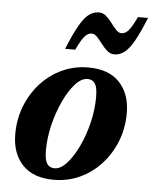

<svg xmlns="http://www.w3.org/2000/svg" viewBox="-50 -711 613 766"><g transform="rotate(5 256.0 -327.5)"><path d="M292.5 -445.5Q375 -445.5 418 -399.8Q461 -354 461 -277Q461 -216.5 440.2 -164Q419.5 -111.5 382.8 -71.5Q346 -31.5 297.5 -9.2Q249 13 193.5 13Q111 13 68 -32.8Q25 -78.5 25 -155.5Q25 -216 45.8 -268.5Q66.5 -321 103.2 -361Q140 -401 188.5 -423.2Q237 -445.5 292.5 -445.5ZM193 -33Q217 -33 241.8 -60.2Q266.5 -87.5 287.5 -131.8Q308.5 -176 321 -228.2Q333.5 -280.5 333.5 -330.5Q333.5 -369 323.5 -384.2Q313.5 -399.5 293.5 -399.5Q269 -399.5 244.2 -372.2Q219.5 -345 198.8 -300.5Q178 -256 165.2 -204Q152.5 -152 152.5 -101.5Q152.5 -63.5 162.5 -48.2Q172.5 -33 193 -33ZM512.5 -663Q487.5 -601.5 468 -567.5Q448.5 -533.5 430 -520Q411.5 -506.5 390.5 -506.5Q374.5 -506.5 361.8 -517.8Q349 -529 337.8 -544Q326.5 -559 316 -570.2Q305.5 -581.5 294 -581.5Q280 -581.5 267 -567.8Q254 -554 234 -511.5H193.5Q218.5 -573 238 -607Q257.5 -641 276 -654.5Q294.5 -668 315.5 -668Q331.5 -668 344.5 -656.8Q357.5 -645.5 368.5 -630.5Q379.5 -615.5 390.2 -604.2Q401 -593 412 -593Q426 -593 439 -606.8Q452 -620.5 472 -663Z"/></g></svg>

Font: Newsreader Text
Style: Bold Italic
Weight: 700
Italic angle: -17°
Designer: Hugues Gentile
Foundry: Production Type
Version: Version 1.001